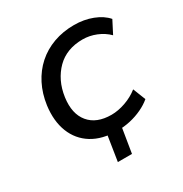

<svg xmlns="http://www.w3.org/2000/svg" viewBox="-151 -622 831 871"><g transform="rotate(-30 264.0 -186.0)"><path d="M218 133 245 -39H320L292 133ZM288 9Q209 9 156.5 -23.5Q104 -56 81 -114.5Q58 -173 68 -250Q76 -308 100 -355Q124 -402 161.5 -435.5Q199 -469 248.5 -487Q298 -505 356 -505Q408 -505 452 -488Q496 -471 521 -442L487 -376Q462 -401 427.5 -415Q393 -429 357 -429Q315 -429 281 -416Q247 -403 221.5 -377.5Q196 -352 179.5 -318Q163 -284 157 -241Q146 -160 184.5 -113.5Q223 -67 301 -67Q336 -67 374.5 -80.5Q413 -94 443 -118L469 -52Q448 -34 418.5 -20Q389 -6 356 1.5Q323 9 288 9Z"/></g></svg>

Font: Nunito Sans 7pt
Style: Italic
Weight: 400
Italic angle: -9°
Designer: Vernon Adams
Foundry: Vernon Adams
Version: Version 3.101;gftools[0.9.27]